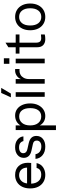

<svg xmlns="http://www.w3.org/2000/svg" viewBox="1142 -1932 984 3309"><g transform="rotate(-90 1634.5 -278.0)"><path d="M480 -233H123Q127 -153 167.5 -106.5Q208 -60 277 -60Q325 -60 355 -80Q385 -100 394 -140H478Q462 -66 405.5 -28Q349 10 275 10Q206 10 153 -21.5Q100 -53 70.5 -111.5Q41 -170 41 -250Q41 -330 70 -388.5Q99 -447 151.5 -478.5Q204 -510 272 -510Q371 -510 427 -449.5Q483 -389 483 -291Q483 -257 480 -233ZM400 -304Q398 -369 362 -405Q326 -441 268 -441Q211 -441 173 -404.5Q135 -368 127 -304Z M550 -159H631Q639 -112 674 -85Q709 -58 764 -58Q812 -58 839 -79.5Q866 -101 866 -137Q866 -164 852 -180.5Q838 -197 804 -204L694 -228Q629 -242 598.5 -276.5Q568 -311 568 -360Q568 -428 618.5 -469Q669 -510 751 -510Q831 -510 881.5 -469.5Q932 -429 938 -367H857Q849 -402 822.5 -422Q796 -442 750 -442Q703 -442 675.5 -423Q648 -404 648 -369Q648 -314 716 -299L823 -275Q887 -260 916.5 -227Q946 -194 946 -144Q946 -73 895.5 -31.5Q845 10 763 10Q671 10 614 -37Q557 -84 550 -159Z M1506 -250Q1506 -171 1477 -112Q1448 -53 1399 -21.5Q1350 10 1290 10Q1236 10 1194 -14.5Q1152 -39 1127 -85V194H1047V-500H1127V-417Q1153 -462 1197.5 -486Q1242 -510 1298 -510Q1358 -510 1405 -478.5Q1452 -447 1479 -388Q1506 -329 1506 -250ZM1425 -250Q1425 -341 1387.5 -390.5Q1350 -440 1281 -440Q1211 -440 1169 -389Q1127 -338 1127 -250Q1127 -162 1169 -111Q1211 -60 1281 -60Q1350 -60 1387.5 -109.5Q1425 -159 1425 -250Z M1611 -583 1687 -750H1774L1676 -583ZM1620 -500H1700V0H1620Z M1846 0V-500H1926V-409Q1941 -453 1983 -481.5Q2025 -510 2071 -510Q2090 -510 2099 -509V-433Q2088 -435 2069 -435Q2032 -435 1999.5 -416.5Q1967 -398 1946.5 -360.5Q1926 -323 1926 -270V0Z M2189 -609V-704H2284V-609ZM2197 -500H2277V0H2197Z M2694 1Q2661 10 2613 10Q2551 10 2512.5 -25Q2474 -60 2474 -131V-435H2365V-500H2474V-626L2553 -676V-500H2694V-435H2553V-153Q2553 -103 2572 -81.5Q2591 -60 2632 -60Q2664 -60 2694 -65Z M3228 -250Q3228 -171 3198.5 -112Q3169 -53 3116.5 -21.5Q3064 10 2997 10Q2930 10 2878 -21.5Q2826 -53 2796.5 -112Q2767 -171 2767 -250Q2767 -329 2796.5 -388Q2826 -447 2878 -478.5Q2930 -510 2997 -510Q3064 -510 3116.5 -478.5Q3169 -447 3198.5 -388Q3228 -329 3228 -250ZM2849 -250Q2849 -161 2888.5 -110Q2928 -59 2997 -59Q3067 -59 3106.5 -110Q3146 -161 3146 -250Q3146 -339 3106.5 -390Q3067 -441 2997 -441Q2928 -441 2888.5 -390Q2849 -339 2849 -250Z"/></g></svg>

Font: CBA Beacon Sans
Style: Regular
Weight: 400
Designer: Wei Huang
Foundry: Wei Huang
Version: Version 1.002